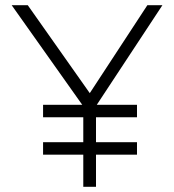

<svg xmlns="http://www.w3.org/2000/svg" viewBox="-20 -720 671 740"><path d="M146 -124V-172H301V-268H146V-316H297L25 -700H87L326 -361L548 -700H606L353 -316H508V-268H350V-172H508V-124H350V0H301V-124Z"/></svg>

Font: Lexend Deca ExtraLight
Style: Regular
Weight: 200
Designer: Bonnie Shaver-Troup, Thomas Jockin
Foundry: Lexend
Version: Version 1.008; ttfautohint (v1.8.4.7-5d5b)